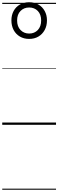

<svg xmlns="http://www.w3.org/2000/svg" viewBox="-20 -1116 521 1717"><path d="M240 -768Q194 -768 158 -789Q122 -810 102 -847.5Q82 -885 82 -934Q82 -981 102 -1018Q122 -1055 158 -1075.5Q194 -1096 240 -1096Q288 -1096 323.5 -1075.5Q359 -1055 379.5 -1018Q400 -981 400 -934Q400 -885 379.5 -847.5Q359 -810 323.5 -789Q288 -768 240 -768ZM241 -816Q288 -816 318 -847.5Q348 -879 348 -933Q348 -987 318 -1018Q288 -1049 241 -1049Q194 -1049 163.5 -1018Q133 -987 133 -933Q133 -879 163.5 -847.5Q194 -816 241 -816ZM0 571H481V581H0ZM0 -20H481V0H0ZM0 -505H481V-500H0ZM0 -1091H481V-1081H0Z"/></svg>

Font: Playwrite PT Guides
Style: Regular
Weight: 400
Designer: Veronika Burian, José Scaglione
Foundry: TypeTogether
Version: Version 1.003